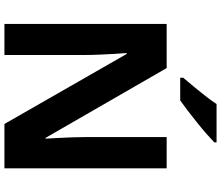

<svg xmlns="http://www.w3.org/2000/svg" viewBox="-84 -890 974 845"><g transform="rotate(90 402.5 -467.0)"><path d="M720.3 0H525.1L216.9 -538.1H212.9Q214.9 -515.1 216.7 -483Q218.5 -450.9 220 -416.9Q221.5 -382.9 221.5 -352V0H84.8V-714H279.1L586.3 -181H589.7Q588.7 -201.2 586.9 -232.6Q585.1 -264 583.9 -298.3Q582.7 -332.7 582.7 -359.8V-714H720.3ZM606.1 -923.6Q591.6 -909.6 568.5 -889.3Q545.4 -869 518.5 -847.5Q491.6 -826 466.2 -806.5Q440.8 -787 421.6 -773.6H321.5V-786.8Q337.7 -805.8 359.2 -831.5Q380.7 -857.2 401.9 -884.4Q423.2 -911.6 437.3 -933.6H606.1Z"/></g></svg>

Font: Noto Sans Khmer UI
Style: Regular
Weight: 400
Designer: Danh Hong and the Monotype Design Team
Foundry: Monotype Imaging Inc.
Version: Version 2.002